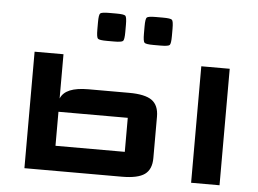

<svg xmlns="http://www.w3.org/2000/svg" viewBox="-50 -757 1104 821"><g transform="rotate(5 502.0 -346.5)"><path d="M83 0V-500H207V-310Q217.5 -335.5 247.2 -347.8Q277 -360 326.5 -360H501Q569.5 -360 599 -338.8Q628.5 -317.5 628.5 -269V-91Q628.5 -42.5 599 -21.2Q569.5 0 501 0ZM207 -107H504.5Q504.5 -107 504.5 -107Q504.5 -107 504.5 -107V-253Q504.5 -253 504.5 -253Q504.5 -253 504.5 -253H207ZM798.5 0V-500H920.5V0ZM342 -618V-649Q342 -681.5 348 -687.2Q354 -693 387 -693H417Q450 -693 456 -687.2Q462 -681.5 462 -649V-618Q462 -585 456 -579Q450 -573 417 -573H387Q354 -573 348 -579Q342 -585 342 -618ZM542 -618V-649Q542 -681.5 548 -687.2Q554 -693 587 -693H617Q650 -693 656 -687.2Q662 -681.5 662 -649V-618Q662 -585 656 -579Q650 -573 617 -573H587Q554 -573 548 -579Q542 -585 542 -618Z"/></g></svg>

Font: Science Gothic
Style: Regular
Weight: 400
Designer: Thomas Phinney, Vassil Kateliev, Brandon Buerkle
Foundry: Font Detective LLC
Version: Version 1.018